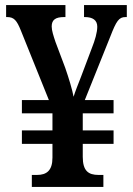

<svg xmlns="http://www.w3.org/2000/svg" viewBox="-20 -734 524 754"><path d="M105 0H386V-47H367C327 -47 305 -63 305 -118V-169H426V-222H305V-289H426V-341H313L413 -590C437 -652 447 -667 473 -667H478V-714H310V-667H313C344 -667 362 -655 362 -629C362 -607 353 -576 341 -546L298 -432C287 -404 275 -374 269 -354C264 -381 251 -425 236 -468L198 -569C190 -593 183 -614 183 -630C183 -657 199 -667 232 -667H237V-714H4V-667H8C35 -667 46 -654 62 -614L172 -341H66V-289H186V-222H66V-169H186V-115C186 -64 163 -47 125 -47H105Z"/></svg>

Font: Noto Serif Georgian Condensed SemiBold
Style: Regular
Weight: 600
Width: 3
Designer: Monotype Design Team, Akaki Razmadze
Foundry: Google LLC
Version: Version 2.003